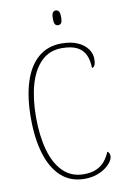

<svg xmlns="http://www.w3.org/2000/svg" viewBox="-99 -960 662 1026"><g transform="rotate(-10 232.0 -446.5)"><path d="M275 10Q200 10 149.5 -35.5Q99 -81 73.5 -163.5Q48 -246 48 -358Q48 -472 74 -554Q100 -636 151.5 -680Q203 -724 277 -724Q330 -724 365.5 -708Q401 -692 419 -666.5Q437 -641 437 -611Q437 -590 431.5 -578.5Q426 -567 416 -567Q416 -608 402 -638Q388 -668 357.5 -683.5Q327 -699 275 -699Q208 -699 163.5 -655Q119 -611 97.5 -534.5Q76 -458 76 -358Q76 -258 97.5 -180.5Q119 -103 163.5 -59Q208 -15 275 -15Q316 -15 344 -27.5Q372 -40 390 -62Q408 -84 419 -112Q426 -108 429 -101.5Q432 -95 432 -85Q432 -73 421.5 -57Q411 -41 390.5 -25.5Q370 -10 341 0Q312 10 275 10ZM278 -823Q268 -823 262 -831Q256 -839 256 -863Q256 -886 262 -894.5Q268 -903 278 -903Q289 -903 295 -894.5Q301 -886 301 -863Q301 -839 295 -831Q289 -823 278 -823Z"/></g></svg>

Font: Noto Serif Khmer Condensed Thin
Style: Regular
Weight: 250
Width: 3
Designer: Danh Hong and the Monotype Design Team
Foundry: Monotype Imaging Inc.
Version: Version 2.004